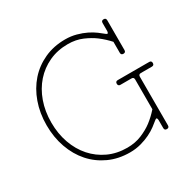

<svg xmlns="http://www.w3.org/2000/svg" viewBox="-156 -880 1076 1060"><g transform="rotate(-30 382.0 -350.0)"><path d="M608 -65Q608 -73 605 -78Q602 -83 592 -75Q579 -64 559 -49Q539 -34 512.5 -21Q486 -8 453 1Q420 10 383 10Q310 10 250 -17.5Q190 -45 147.5 -93Q105 -141 81.5 -207Q58 -273 58 -350Q58 -427 81.5 -493Q105 -559 147.5 -607Q190 -655 250 -682.5Q310 -710 383 -710Q420 -710 453 -701Q486 -692 512.5 -679Q539 -666 559 -651Q579 -636 592 -625Q602 -617 605 -622Q608 -627 608 -635V-685Q608 -700 623 -700Q638 -700 638 -685V-495Q638 -480 623 -480Q608 -480 608 -495V-565Q580 -596 546 -622Q517 -644 475.5 -662Q434 -680 383 -680Q317 -680 263 -655Q209 -630 170 -586Q131 -542 109.5 -481.5Q88 -421 88 -350Q88 -279 109.5 -218.5Q131 -158 170 -114Q209 -70 263 -45Q317 -20 383 -20Q434 -20 475.5 -37.5Q517 -55 546 -77Q580 -103 608 -135V-325Q608 -340 593 -340H523Q508 -340 508 -355Q508 -370 523 -370H723Q738 -370 738 -355Q738 -340 723 -340H653Q638 -340 638 -325V-15Q638 0 623 0Q608 0 608 -15Z"/></g></svg>

Font: Nixie One
Style: Regular
Weight: 400
Designer: Jovanny Lemonad
Foundry: Jovanny Lemonad
Version: Version 1.000 2011 initial release